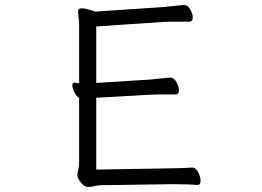

<svg xmlns="http://www.w3.org/2000/svg" viewBox="-20 -732 1040 762"><path d="M764 2Q756 1 729.5 0Q703 -1 677 -1H661L383 3Q367 3 355.5 6.5Q344 10 329 10Q315 10 301 -7.5Q287 -25 287 -37Q287 -44 290.5 -58Q294 -72 294 -84V-344Q283 -350 275 -366Q267 -382 267 -393Q267 -404 275 -404H277Q281 -403 285.5 -402.5Q290 -402 294 -402V-604Q294 -620 294 -634.5Q294 -649 292 -661Q291 -670 290.5 -675.5Q290 -681 290 -685Q290 -695 295 -697Q300 -699 304 -699Q318 -699 337 -693Q356 -687 357 -686L628 -704Q651 -706 676.5 -709Q702 -712 711 -712Q725 -712 735 -694.5Q745 -677 745 -663Q745 -646 732 -646H690Q675 -646 659 -646Q643 -646 629 -645L362 -627V-403L573 -416Q596 -418 621.5 -421Q647 -424 656 -424Q670 -424 680 -406.5Q690 -389 690 -374Q690 -357 677 -357H635Q620 -357 604 -357Q588 -357 574 -356L362 -344V-59L660 -64Q682 -64 705 -65Q728 -66 743 -67H744Q757 -67 766.5 -48.5Q776 -30 776 -14Q776 2 765 2Z"/></svg>

Font: Moon Stars Kai T
Style: Regular
Weight: 400
Designer: GuiWonder
Version: Version 1.101